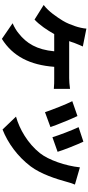

<svg xmlns="http://www.w3.org/2000/svg" viewBox="531 -1400 938 2040"><g transform="rotate(90 1000.0 -380.0)"><path d="M690 -487H817C843 -487 887 -487 924 -483V-655C887 -649 834 -646 810 -646H417C425 -664 429 -681 435 -698C440 -710 447 -727 454 -745L458 -755C463 -768 469 -780 474 -791L284 -829C282 -795 271 -746 258 -709C245 -671 227 -622 200 -578C160 -514 104 -429 33 -375L188 -278C248 -333 301 -414 342 -487H525C508 -303 441 -192 333 -108C309 -87 267 -62 227 -45L393 69C579 -47 671 -232 690 -487Z M1593 -523C1584 -554 1566 -602 1547 -651L1543 -661C1521 -717 1498 -771 1485 -797L1331 -746C1363 -679 1418 -535 1438 -468L1593 -523ZM1748 -237C1830 -346 1883 -513 1910 -613C1917 -639 1928 -677 1941 -707L1758 -760C1742 -606 1680 -427 1607 -335C1504 -206 1352 -118 1219 -81L1356 62C1499 6 1642 -97 1748 -237ZM1330 -447C1319 -481 1298 -535 1276 -588L1270 -604C1249 -654 1228 -703 1213 -734L1055 -679C1086 -620 1150 -455 1172 -389L1330 -447Z"/></g></svg>

Font: Glow Sans SC Normal Heavy
Style: Regular
Weight: 900
Designer: Ryoko NISHIZUKA (kana, bopomofo & ideographs); Paul D. Hunt (Latin, Greek & Cyrillic); Sandoll Communications, Soo-young
Version: Version 0.93